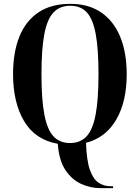

<svg xmlns="http://www.w3.org/2000/svg" viewBox="-20 -745 728 1000"><path d="M504 235Q451 235 402 212.5Q353 190 320 139.5Q287 89 281 4Q163 -17 105.5 -114Q48 -211 48 -359Q48 -471 80.5 -553Q113 -635 179.5 -680Q246 -725 346 -725Q441 -725 506.5 -680.5Q572 -636 606 -553.5Q640 -471 640 -358Q640 -216 585.5 -122Q531 -28 428 -1Q431 92 448.5 140.5Q466 189 494 207Q522 225 555 225H569V235ZM345 0Q398 0 430.5 -34.5Q463 -69 478 -148Q493 -227 493 -358Q493 -490 478.5 -568Q464 -646 432 -680.5Q400 -715 346 -715Q292 -715 259 -680.5Q226 -646 211 -568Q196 -490 196 -358Q196 -227 211 -148.5Q226 -70 258.5 -35Q291 0 345 0Z"/></svg>

Font: Noto Serif Display Condensed
Style: Bold
Weight: 700
Width: 3
Designer: Monotype Design Team
Foundry: Monotype Imaging Inc.
Version: Version 2.009